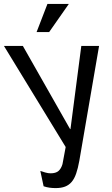

<svg xmlns="http://www.w3.org/2000/svg" viewBox="-49 -751 569 977"><path d="M354.5 67.9Q347.7 105.5 338.6 131.8Q329.6 158.2 315.7 174.6Q301.8 190.9 282 198.5Q262.2 206.1 233.9 206.1Q218.8 206.1 203.6 204.1Q188.5 202.1 172.9 196.8L156.2 119.1Q168.9 123 182.4 127Q195.8 130.9 208.5 130.9Q234.9 130.9 248.5 119.1Q262.2 107.4 269 84L285.2 -2.9L-28.8 -517.1H67.4L307.6 -94.2H309.6L364.7 -517.1H455.1ZM301.3 -731 201.2 -587.9H137.2L192.4 -731Z"/></svg>

Font: XB Khoramshahr
Style: Oblique
Weight: 400
Italic angle: 12°
Designer: Behnam
Foundry: Irmug
Version: Version 8.005 2009